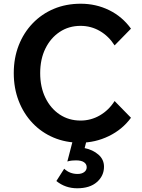

<svg xmlns="http://www.w3.org/2000/svg" viewBox="-20 -751 765 1032"><path d="M596 -208 684 -118Q638 -55 565 -19.5Q492 16 410 16Q333 16 268 -11.5Q203 -39 155 -89.5Q107 -140 80.5 -208.5Q54 -277 54 -358Q54 -439 80.5 -507Q107 -575 155.5 -625.5Q204 -676 269.5 -703.5Q335 -731 414 -731Q496 -731 566.5 -696.5Q637 -662 684 -597L596 -507Q564 -557 516.5 -584.5Q469 -612 413 -612Q350 -612 301 -579.5Q252 -547 224 -490Q196 -433 196 -358Q196 -283 224 -225.5Q252 -168 301 -135.5Q350 -103 413 -103Q469 -103 517 -131Q565 -159 596 -208ZM283 222 325 156Q355 184 397 184Q419 184 432.5 174Q446 164 446 148Q446 131 431.5 121Q417 111 388 111Q379 111 367 112Q355 113 342 117L375 -10H449L435 45Q479 54 509 80Q539 106 539 145Q539 194 501 227.5Q463 261 395 261Q331 261 283 222Z"/></svg>

Font: Wix Madefor Text
Style: Bold
Weight: 700
Designer: Dalton Maag Ltd
Foundry: Dalton Maag Ltd
Version: Version 3.100